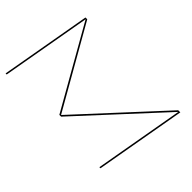

<svg xmlns="http://www.w3.org/2000/svg" viewBox="-98 -1012 1350 1350"><g transform="rotate(45 577.0 -337.5)"><path d="M15.5 0 134.5 -675H152.5L497.5 -70H499L1057 -675H1078L959 0H948L1065.5 -666.5H1065L506.5 -61H489L144.5 -666.5H144L26.5 0Z"/></g></svg>

Font: Anybody UltraExpanded Thin
Style: Italic
Weight: 100
Width: 9
Italic angle: -10°
Designer: Tyler Finck
Foundry: Etcetera Type Company
Version: Version 1.010; ttfautohint (v1.8.3) -l 8 -r 50 -G 200 -x 14 